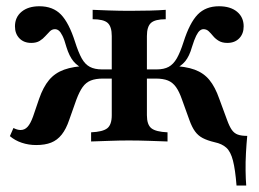

<svg xmlns="http://www.w3.org/2000/svg" viewBox="-20 -448 819 608"><path d="M729 139.5Q725 88.7 717.7 60.5Q710.5 32.3 696.8 19.8Q683.1 7.3 659.7 2.4Q636.3 -3.2 621.8 -10.9Q607.3 -18.5 597.6 -31.9Q587.9 -45.2 579.8 -67.7L556.5 -132.3Q547.6 -158.1 537.1 -172.6Q526.6 -187.1 511.7 -193.1Q496.8 -199.2 472.6 -199.2H424.2V-228.2H475.8Q499.2 -228.2 514.1 -236.3Q529 -244.4 539.9 -263.3Q550.8 -282.3 561.3 -315.3Q580.6 -375.8 606 -402Q631.5 -428.2 673.4 -428.2Q709.7 -428.2 730.6 -410.9Q751.6 -393.5 751.6 -364.5Q751.6 -341.1 737.5 -326.6Q723.4 -312.1 700 -312.1Q683.9 -312.1 673 -318.5Q662.1 -325 654.8 -333.9Q647.6 -342.7 640.7 -349.2Q633.9 -355.6 624.2 -355.6Q618.5 -355.6 612.9 -351.2Q607.3 -346.8 601.2 -334.7Q595.2 -322.6 587.9 -299.2Q579.8 -270.2 566.5 -254Q553.2 -237.9 530.6 -228.2L522.6 -239.5Q567.7 -237.9 596.4 -227.4Q625 -216.9 643.1 -194.8Q661.3 -172.6 674.2 -135.5L699.2 -67.7Q706.5 -47.6 714.1 -36.7Q721.8 -25.8 733.1 -21.8Q744.4 -17.7 762.9 -17.7Q760.5 7.3 758.9 36.3Q757.3 65.3 757.7 92.7Q758.1 120.2 759.7 139.5ZM94.4 11.3Q70.2 11.3 48.8 4Q27.4 -3.2 11.3 -16.9L22.6 -42.7Q34.7 -36.3 45.2 -36.3Q58.1 -36.3 67.3 -46.4Q76.6 -56.5 84.7 -79L104 -135.5Q116.9 -172.6 135.5 -194.8Q154 -216.9 183.1 -227.4Q212.1 -237.9 256.5 -239.5L248.4 -228.2Q225.8 -237.9 212.5 -254Q199.2 -270.2 190.3 -299.2Q183.9 -322.6 177.8 -334.7Q171.8 -346.8 166.1 -351.2Q160.5 -355.6 154 -355.6Q145.2 -355.6 138.3 -349.2Q131.5 -342.7 123.8 -333.9Q116.1 -325 105.6 -318.5Q95.2 -312.1 79 -312.1Q55.6 -312.1 41.5 -326.6Q27.4 -341.1 27.4 -364.5Q27.4 -393.5 48.4 -410.9Q69.4 -428.2 104.8 -428.2Q147.6 -428.2 173 -402Q198.4 -375.8 217.7 -315.3Q228.2 -282.3 238.7 -263.3Q249.2 -244.4 264.5 -236.3Q279.8 -228.2 303.2 -228.2H354V-199.2H306.5Q283.1 -199.2 267.7 -193.1Q252.4 -187.1 241.9 -172.6Q231.5 -158.1 221.8 -132.3L199.2 -68.5Q189.5 -39.5 175.4 -21.8Q161.3 -4 141.9 3.6Q122.6 11.3 94.4 11.3ZM268.5 0V-29Q305.6 -30.6 319.8 -41.9Q333.9 -53.2 333.9 -83.1V-333.9Q333.9 -363.7 321 -375.4Q308.1 -387.1 273.4 -387.1V-416.9Q290.3 -416.1 324.6 -414.9Q358.9 -413.7 391.1 -413.7Q424.2 -413.7 454.8 -414.5Q485.5 -415.3 504.8 -416.9V-387.1Q471 -387.1 458.1 -375.4Q445.2 -363.7 445.2 -333.9V-83.1Q445.2 -53.2 459.3 -41.9Q473.4 -30.6 510.5 -29V0Q487.1 -0.8 453.2 -2Q419.4 -3.2 387.9 -3.2Q358.9 -3.2 327 -2Q295.2 -0.8 268.5 0Z"/></svg>

Font: Playfair
Style: Bold
Weight: 700
Designer: Claus Eggers Sørensen
Foundry: Claus Eggers Sørensen
Version: Version 2.001;gftools[0.9.30]